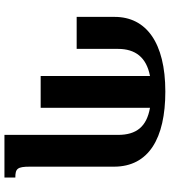

<svg xmlns="http://www.w3.org/2000/svg" viewBox="30 -794 764 864"><g transform="rotate(90 412.0 -362.0)"><path d="M730 -114V-493C730 -649 603 -724 392 -724C171 -724 56 -637 56 -496V-325H200V-511C200 -589 238 -639 322 -655V-163H465V-655C550 -640 587 -594 587 -511V0H779V-49C739 -49 730 -58 730 -114Z"/></g></svg>

Font: Noto Serif Armenian SemiCondensed
Style: Bold
Weight: 700
Width: 4
Designer: Monotype Design Team
Foundry: Monotype Imaging Inc.
Version: Version 2.008